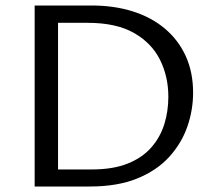

<svg xmlns="http://www.w3.org/2000/svg" viewBox="-20 -678 778 698"><path d="M106 0V-658H313Q395 -658 463 -636.5Q531 -615 580 -573.5Q629 -532 655.5 -473.5Q682 -415 682 -341Q682 -278 661 -217.5Q640 -157 595 -107.5Q550 -58 478.5 -29Q407 0 307 0ZM191 -62H314Q391 -62 444.5 -83.5Q498 -105 530.5 -142.5Q563 -180 577.5 -227Q592 -274 592 -326Q592 -400 561.5 -461Q531 -522 466.5 -558.5Q402 -595 299 -595H191Z"/></svg>

Font: Ysabeau Office Medium
Style: Regular
Weight: 500
Designer: Christian Thalmann (Catharsis Fonts)
Version: Version 2.001;gftools[0.9.30]; featfreeze: tnum,lnum,ss02